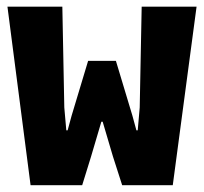

<svg xmlns="http://www.w3.org/2000/svg" viewBox="-20 -547 602 567"><path d="M70.3 0 2 -527.3H164.1L169.9 -229.5L175.8 -162.1H179.7L191.4 -205.1L240.2 -367.2H322.3L371.1 -205.1L382.8 -162.1H386.7L392.6 -229.5L398.4 -527.3H560.5L490.2 0H340.8L313.5 -85L283.2 -187.5H279.3L249 -85L222.7 0Z"/></svg>

Font: Reddit Mono Black
Style: Regular
Weight: 900
Monospace: yes
Designer: Stephen Hutchings
Foundry: Reddit
Version: Version 1.014